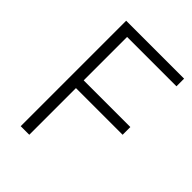

<svg xmlns="http://www.w3.org/2000/svg" viewBox="-207 -817 919 919"><g transform="rotate(45 253.0 -357.0)"><path d="M473.6 -315.9H157.7V0H99.6V-713.9H491.7V-662.1H157.7V-368.2H473.6Z"/></g></svg>

Font: Nokora Light
Style: Regular
Weight: 300
Designer: Danh Hong
Version: Version 8.000; ttfautohint (v1.8.3)